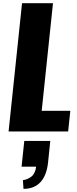

<svg xmlns="http://www.w3.org/2000/svg" viewBox="-20 -830 489 1212"><path d="M128.4 362.3C174 362 209.7 347.7 235.6 319.6C261.5 291.4 277.3 250.7 283.2 197.3L297.4 59.6H133.3L116.2 222.2H208C206.4 236.8 202.9 249.5 197.5 260.3C192.1 271 185.3 279.5 177 285.6C168.7 291.8 160.5 296.5 152.3 299.8C144.2 303.1 134.9 305.7 124.5 307.6ZM34.2 0H410.2L423.8 -130.4H243.2L314.5 -809.6H119.1Z"/></svg>

Font: Oswald
Style: Heavy
Weight: 800
Designer: Vernon Adams
Foundry: Vernon Adams
Version: 3.0; ttfautohint (v0.95.6-bc232) -l 8 -r 50 -G 200 -x 0 -w "